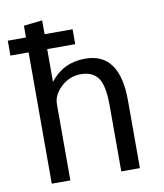

<svg xmlns="http://www.w3.org/2000/svg" viewBox="-85 -833 770 903"><g transform="rotate(-10 300.0 -382.0)"><path d="M509.8 -323.2V0H420.9V-312Q420.9 -412.6 394 -447.8Q367.2 -483.4 313 -483.4Q258.3 -483.4 218 -445.6Q177.7 -407.7 177.7 -364.3V0H88.9V-627H2V-698.2H88.9V-754.4L177.7 -764.2V-698.2H311.5V-627H177.7V-470.7Q240.2 -551.8 345.2 -551.8Q509.8 -551.8 509.8 -323.2Z"/></g></svg>

Font: Oxygen Mono
Style: Regular
Weight: 400
Designer: Vernon Adams
Foundry: Vernon Adams
Version: Version 0.201; ttfautohint (v0.8) -r 50 -G 200 -x